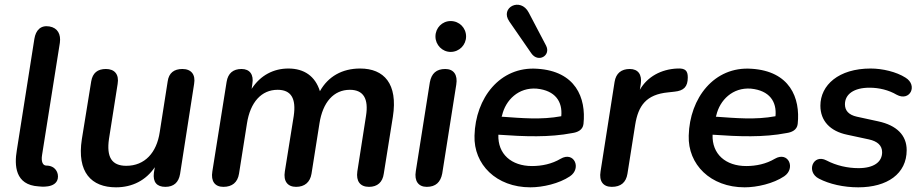

<svg xmlns="http://www.w3.org/2000/svg" viewBox="-20 -791 3952 821"><path d="M227 -27C232 -52 217 -83 178 -83C163 -83 155 -100 160 -129L236 -608C241 -644 227 -672 191 -678C154 -684 133 -662 127 -625L52 -149C41 -84 44 0 145 6C153 7 218 15 227 -27Z M476 10C546 10 604 -20 642 -76L638 -52C633 -12 651 8 687 8C723 8 744 -11 750 -47L810 -432C817 -472 798 -496 760 -496C724 -496 702 -479 697 -443L663 -226C650 -138 599 -82 520 -82C457 -82 435 -120 446 -197L483 -432C490 -473 470 -496 433 -496C397 -496 376 -479 370 -443L330 -196C308 -54 371 10 476 10Z M935 8C973 8 996 -11 1002 -48L1036 -263C1050 -354 1098 -407 1167 -407C1225 -407 1247 -370 1236 -295L1198 -58C1191 -16 1210 8 1246 8C1283 8 1306 -12 1312 -48L1346 -263C1360 -354 1407 -407 1476 -407C1534 -407 1557 -369 1545 -295L1508 -58C1502 -16 1520 8 1558 8C1594 8 1616 -12 1621 -48L1660 -292C1682 -433 1622 -498 1520 -498C1443 -498 1383 -464 1348 -401C1328 -465 1281 -498 1213 -498C1151 -498 1094 -470 1056 -411L1059 -432C1066 -472 1048 -496 1013 -496C977 -496 955 -478 949 -441L888 -58C881 -16 899 8 935 8Z M1805 8C1843 8 1864 -12 1871 -49L1931 -429C1938 -471 1920 -496 1884 -496C1846 -496 1825 -477 1818 -439L1758 -59C1751 -17 1769 8 1805 8ZM1907 -569C1944 -569 1973 -599 1973 -635C1973 -672 1944 -701 1907 -701C1871 -701 1842 -672 1842 -635C1842 -599 1871 -569 1907 -569Z M2248 10C2301 10 2371 -6 2417 -37C2468 -71 2435 -146 2377 -112C2340 -90 2297 -81 2255 -81C2167 -81 2108 -132 2111 -215C2224 -207 2329 -203 2427 -222C2448 -225 2472 -234 2475 -261C2487 -373 2441 -487 2277 -497C2118 -508 2013 -372 2009 -211C2005 -88 2102 10 2248 10ZM2158 -699 2252 -563C2281 -521 2337 -553 2315 -596L2241 -737C2206 -805 2116 -759 2158 -699ZM2125 -292 2127 -298C2142 -363 2197 -418 2275 -412C2355 -404 2386 -356 2380 -294C2294 -278 2211 -286 2125 -292Z M2596 8C2635 8 2657 -11 2663 -48L2696 -257C2709 -339 2743 -387 2837 -396L2864 -399C2904 -403 2921 -420 2921 -460C2921 -488 2911 -500 2876 -498C2807 -495 2748 -463 2716 -407L2720 -432C2726 -473 2708 -496 2673 -496C2637 -496 2614 -478 2608 -441L2548 -58C2541 -16 2559 8 2596 8Z M3164 10C3217 10 3287 -6 3333 -37C3384 -71 3351 -146 3293 -112C3256 -90 3213 -81 3171 -81C3083 -81 3024 -132 3027 -215C3140 -207 3245 -203 3343 -222C3364 -225 3388 -234 3391 -261C3403 -373 3357 -487 3193 -497C3034 -508 2929 -372 2925 -211C2921 -88 3018 10 3164 10ZM3041 -292 3043 -298C3058 -363 3113 -418 3191 -412C3271 -404 3302 -356 3296 -294C3210 -278 3127 -286 3041 -292Z M3650 10C3774 10 3857 -48 3857 -149C3857 -213 3814 -255 3736 -272L3644 -292C3608 -300 3593 -319 3593 -345C3593 -388 3631 -416 3698 -416C3739 -416 3780 -406 3814 -386C3871 -355 3906 -426 3852 -459C3813 -484 3753 -498 3703 -498C3566 -498 3488 -427 3488 -339C3488 -274 3530 -230 3602 -215L3695 -195C3732 -187 3752 -169 3752 -140C3752 -98 3716 -72 3651 -72C3604 -72 3556 -83 3514 -105C3457 -135 3425 -56 3482 -27C3526 -4 3587 10 3650 10Z"/></svg>

Font: SN Pro Semibold
Style: Italic
Weight: 600
Italic angle: -9°
Designer: Tobias Whetton
Foundry: Supernotes
Version: Version 1.001;Glyphs 3.2 (3249)